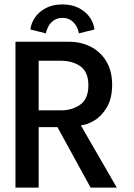

<svg xmlns="http://www.w3.org/2000/svg" viewBox="-20 -849 606 869"><path d="M50 -660H292.5Q347 -660 391.2 -637.2Q435.5 -614.5 461.5 -571Q487.5 -527.5 487.5 -465.5Q487.5 -404 464 -364Q440.5 -324 407.5 -304Q374.5 -284 346 -281.5L508.5 0H390L240 -273.5H155V0H50ZM155 -349.5H255Q308 -349.5 344 -376Q380 -402.5 380 -462.5Q380 -523 344.5 -548.5Q309 -574 256 -574H155ZM188 -698 117.5 -715.5Q121 -745 139.2 -771Q157.5 -797 188.8 -813Q220 -829 262.5 -829Q304.5 -829 335.8 -813.2Q367 -797.5 385.5 -771.8Q404 -746 407.5 -715.5L337 -698Q335 -713.5 326.2 -729.5Q317.5 -745.5 301.8 -756.8Q286 -768 262.5 -768Q239.5 -768 223.5 -756.8Q207.5 -745.5 199 -729.5Q190.5 -713.5 188 -698Z"/></svg>

Font: League Spartan Thin Medium
Style: Regular
Weight: 500
Version: Version 2.002